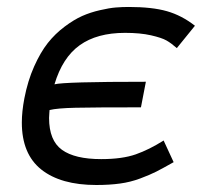

<svg xmlns="http://www.w3.org/2000/svg" viewBox="-20 -525 582 554"><path d="M452.1 -119.6 481 -57.1Q449.2 -39.1 430.9 -29.8Q412.6 -20.5 384.5 -10Q356.4 0.5 326.2 4.6Q295.9 8.8 257.8 8.8Q155.3 8.8 99.1 -35.9Q43 -80.6 43 -171.4Q43 -203.1 50.3 -241.2Q60.1 -292 78.4 -333Q96.7 -374 117.9 -400.9Q139.2 -427.7 166.3 -448Q193.4 -468.3 217 -478.8Q240.7 -489.3 268.3 -495.6Q295.9 -502 314.2 -503.4Q332.5 -504.9 351.6 -504.9Q418.9 -504.9 461.7 -492.7Q504.4 -480.5 542.5 -450.7L490.2 -386.2Q474.1 -400.4 460.4 -408.2Q446.8 -416 415.8 -423.1Q384.8 -430.2 340.8 -430.2Q259.8 -430.2 210 -394.5Q160.2 -358.9 137.2 -281.7Q165 -289.1 400.9 -289.1L386.7 -215.3Q251.5 -215.3 198.2 -214.1Q145 -212.9 123 -207.5Q123 -207 122.3 -198Q121.6 -189 121.6 -184.6Q121.6 -119.6 158.7 -92.8Q195.8 -65.9 272 -65.9Q332.5 -65.9 371.6 -79.6Q410.6 -93.3 452.1 -119.6Z"/></svg>

Font: Fantasque Sans Mono
Style: Italic
Weight: 400
Italic angle: -11°
Monospace: yes
Designer: Jany Belluz
Version: Version 1.8.0 ; ttfautohint (v1.8.2)